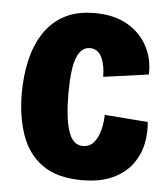

<svg xmlns="http://www.w3.org/2000/svg" viewBox="-45 -583 550 636"><g transform="rotate(5 230.0 -264.5)"><path d="M250 13Q167 13 118 -22.5Q69 -58 48 -119.5Q27 -181 27 -257Q27 -313 38.5 -364.5Q50 -416 75.5 -456Q101 -496 142.5 -519Q184 -542 245 -542Q310 -542 354 -516.5Q398 -491 420.5 -448.5Q443 -406 441 -355L291 -334Q291 -373 278.5 -399Q266 -425 239 -425Q210 -425 195.5 -388.5Q181 -352 181 -268Q181 -188 195.5 -144Q210 -100 244 -100Q267 -100 281 -117.5Q295 -135 301 -160.5Q307 -186 307 -209L451 -198Q455 -161 447 -124Q439 -87 416 -56Q393 -25 352 -6Q311 13 250 13Z"/></g></svg>

Font: Bricolage Grotesque 12pt Condensed ExtraBold
Style: Regular
Weight: 800
Width: 3
Designer: Mathieu Triay
Foundry: Atelier Triay
Version: Version 1.001; ttfautohint (v1.8.4.7-5d5b);gftools[0.9.33.de